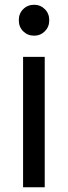

<svg xmlns="http://www.w3.org/2000/svg" viewBox="-20 -787 286 807"><path d="M77 -548H168V0H77ZM124 -637Q96 -637 77.5 -655.5Q59 -674 59 -702Q59 -730 77.5 -748.5Q96 -767 124 -767Q150 -767 168.5 -748.5Q187 -730 187 -702Q187 -674 168.5 -655.5Q150 -637 124 -637Z"/></svg>

Font: Poppins
Style: Regular
Weight: 400
Designer: Ninad Kale (Devanagari), Jonny Pinhorn (Latin)
Foundry: Indian Type Foundry
Version: Version 3.002 2017